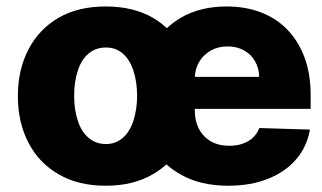

<svg xmlns="http://www.w3.org/2000/svg" viewBox="-20 -573 1012 603"><path d="M164.6 -25.4Q102.5 -61 69.8 -124Q36.1 -188 36.1 -271Q36.1 -354.5 69.8 -418.5Q102.5 -481.4 164.6 -517.6Q226.1 -552.7 312 -552.7Q397.9 -552.7 459.5 -517.6Q520.5 -481.9 554.2 -418.5Q587.4 -354.5 587.4 -271Q587.4 -188 554.2 -124Q520.5 -60.1 459.5 -25.4Q398.4 10.3 312 10.3Q225.6 10.3 164.6 -25.4ZM313 -120.6Q343.3 -120.6 365.7 -140.1Q387.2 -158.7 398.9 -193.4Q410.6 -230 410.6 -272Q410.6 -314.9 398.9 -351.6Q387.2 -386.2 365.7 -404.8Q343.8 -423.8 313 -423.8Q280.3 -423.8 258.3 -404.8Q235.4 -385.7 224.6 -351.6Q212.9 -317.4 212.9 -272Q212.9 -227.5 224.6 -193.4Q235.4 -159.2 258.3 -140.1Q280.8 -120.6 313 -120.6ZM696.8 10.3Q610.4 10.3 549.3 -23.9Q486.3 -58.1 454.1 -120.6Q420.9 -182.6 420.9 -270.5Q420.9 -355.5 454.1 -418.5Q487.3 -481.4 548.3 -517.6Q609.4 -552.7 691.4 -552.7Q750 -552.7 797.9 -534.7Q847.2 -516.1 881.3 -481Q916.5 -445.3 936 -393.6Q955.6 -342.3 955.6 -273.9V-231H481.4V-331.5H793.9Q793.5 -358.9 780.8 -380.9Q768.6 -402.3 746.1 -415Q723.6 -427.2 694.8 -427.2Q665.5 -427.2 642.6 -414.6Q618.7 -400.9 606 -379.4Q592.3 -356.4 591.8 -328.6V-226.1Q591.8 -192.9 605 -168Q618.2 -143.1 642.6 -128.9Q666.5 -115.2 699.7 -115.2Q724.1 -115.2 741.7 -121.6Q762.2 -128.9 773.9 -140.1Q788.1 -153.8 794.4 -170.9L953.6 -166Q943.4 -111.3 910.6 -73.2Q877.9 -34.2 822.3 -11.7Q768.1 10.3 696.8 10.3Z"/></svg>

Font: My Font
Style: Regular
Weight: 500
Designer: Rasmus Andersson
Foundry: rsms
Version: Version 0.001